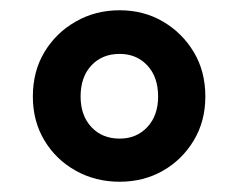

<svg xmlns="http://www.w3.org/2000/svg" viewBox="-20 -805 463 374"><path d="M213 -451Q166 -451 127.5 -472.5Q89 -494 66.5 -531.5Q44 -569 44 -617Q44 -666 66.5 -703.5Q89 -741 127.5 -763Q166 -785 213 -785Q260 -785 297.5 -763Q335 -741 357.5 -703.5Q380 -666 380 -617Q380 -569 357.5 -531.5Q335 -494 297.5 -472.5Q260 -451 213 -451ZM213 -535Q246 -535 267 -557.5Q288 -580 288 -617Q288 -655 267 -677.5Q246 -700 213 -700Q179 -700 158 -677.5Q137 -655 137 -617Q137 -580 158 -557.5Q179 -535 213 -535Z"/></svg>

Font: Noto Sans JP Thin Black
Style: Regular
Weight: 900
Version: Version 2.004-H2;hotconv 1.0.118;makeotfexe 2.5.65603